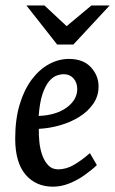

<svg xmlns="http://www.w3.org/2000/svg" viewBox="-20 -680 426 711"><path d="M176.1 11.3Q112.6 11.3 74.4 -33.6Q36.3 -78.5 36.3 -166.9Q36.3 -237.6 52.7 -292.6Q69.2 -347.6 97.4 -385.3Q125.7 -423 161.5 -442.4Q197.4 -461.8 235.2 -461.8Q288.4 -461.8 316.7 -430.9Q345 -400 345 -360.3Q345 -324.3 325.6 -296.1Q306.3 -267.8 274.2 -247.6Q242.1 -227.5 202.8 -216.2Q163.6 -204.9 123.7 -202.8Q123.3 -179.2 125.9 -153.1Q128.6 -127 137 -104.2Q145.3 -81.4 159.4 -67.2Q173.5 -52.9 195.1 -52.9Q226.1 -52.9 255.1 -70.3Q284.1 -87.7 312.9 -112.9L338.7 -68.6Q318.6 -49.4 292.2 -30.9Q265.7 -12.4 235.9 -0.5Q206.1 11.3 176.1 11.3ZM123.2 -250.6Q188.5 -253.4 227.2 -282Q266 -310.6 266 -350Q266 -374.3 252.1 -389.8Q238.2 -405.2 216.3 -405.2Q203.4 -405.2 189.1 -399.8Q174.8 -394.5 161.4 -378.6Q148 -362.6 137.5 -332.1Q127.1 -301.6 123.2 -250.6ZM191.6 -515.1 77.9 -659.7H144.7L226.8 -583.2L318.5 -659.7H386L251.7 -515.1Z"/></svg>

Font: Ancizar Sans Thin
Style: Italic
Weight: 100
Italic angle: -4°
Designer: Cesar Puertas, Viviana Monsalve, Julian Moncada, Julian Prieto, Jose Castro, Mariel Hernandez, Felipe Aragon, Sara Alarc
Version: Version 8.100